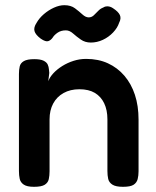

<svg xmlns="http://www.w3.org/2000/svg" viewBox="-20 -711 600 740"><path d="M111 9Q84 9 71.5 0.5Q59 -8 56 -21.5Q53 -35 53 -52V-426Q53 -442 56 -455Q59 -468 72 -475.5Q85 -483 112 -483Q136 -483 148 -477Q160 -471 164 -462Q168 -453 168.5 -444Q169 -435 170 -430L166 -398Q172 -414 186 -429Q200 -444 220 -456.5Q240 -469 263.5 -476.5Q287 -484 312 -484Q359 -484 396 -467Q433 -450 459.5 -419Q486 -388 500 -345.5Q514 -303 514 -250V-51Q514 -34 510.5 -20.5Q507 -7 495 1Q483 9 454 9Q426 9 413 0.5Q400 -8 397 -21.5Q394 -35 394 -52V-251Q394 -287 381.5 -313Q369 -339 345.5 -353Q322 -367 286 -367Q251 -367 225 -352.5Q199 -338 185 -312Q171 -286 171 -251V-51Q171 -34 168 -20.5Q165 -7 152.5 1Q140 9 111 9ZM228 -691Q253 -691 269 -679Q285 -667 297.5 -655.5Q310 -644 322 -644Q333 -644 341.5 -652Q350 -660 358.5 -669Q367 -678 378 -682Q385 -687 395.5 -686.5Q406 -686 416 -679Q436 -666 442 -653Q448 -640 439 -623Q433 -604 416 -586Q399 -568 376.5 -557.5Q354 -547 330 -547Q308 -547 291.5 -558.5Q275 -570 261.5 -582Q248 -594 234 -594Q215 -594 202 -585Q189 -576 183 -566Q176 -556 166 -552.5Q156 -549 137 -562Q117 -577 113 -591Q109 -605 121 -623Q131 -641 149 -656.5Q167 -672 188 -681.5Q209 -691 228 -691Z"/></svg>

Font: Fredoka Medium
Style: Regular
Weight: 500
Designer: Ben Nathan
Foundry: Milena B. Brandão, Ben Nathan
Version: Version 2.001